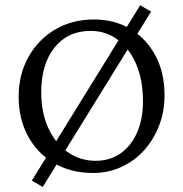

<svg xmlns="http://www.w3.org/2000/svg" viewBox="-20 -657 706 739"><path d="M337.9 8.8Q253.9 8.8 189.5 -28.3Q125 -65.4 88.4 -131.8Q51.8 -198.2 51.8 -285.2Q51.8 -370.1 89.4 -437.5Q127 -504.9 192.4 -543.5Q257.8 -582 340.8 -582Q421.9 -582 482.9 -544.9Q543.9 -507.8 578.6 -442.4Q613.3 -377 613.3 -290Q613.3 -227.5 592.3 -173.3Q571.3 -119.1 534.2 -78.1Q497.1 -37.1 446.8 -14.2Q396.5 8.8 337.9 8.8ZM347.7 -38.1Q403.3 -38.1 443.8 -66.4Q484.4 -94.7 507.3 -146.5Q530.3 -198.2 530.3 -266.6Q530.3 -347.7 504.9 -408.2Q479.5 -468.8 434.1 -503.4Q388.7 -538.1 329.1 -538.1Q241.2 -538.1 189.9 -474.1Q138.7 -410.2 138.7 -300.8Q138.7 -224.6 165.5 -165Q192.4 -105.5 240.2 -71.8Q288.1 -38.1 347.7 -38.1ZM144.5 62.5 102.5 38.1 519.5 -636.7 561.5 -612.3Z"/></svg>

Font: Crimson Pro ExtraLight Light
Style: Regular
Weight: 300
Version: Version 1.002